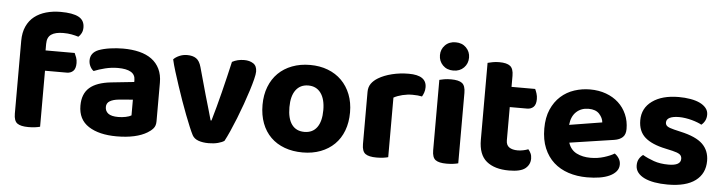

<svg xmlns="http://www.w3.org/2000/svg" viewBox="-45 -901 4217 1117"><g transform="rotate(5 2063.5 -342.5)"><path d="M204 -446H374Q379 -436 384.5 -421Q390 -406 390 -388Q390 -356 375.5 -342Q361 -328 338 -328H211V-1Q201 2 183 4.5Q165 7 143 7Q98 7 78 -7.5Q58 -22 58 -64V-489Q58 -538 74.5 -574Q91 -610 120 -632.5Q149 -655 188 -666Q227 -677 272 -677Q343 -677 377.5 -658.5Q412 -640 412 -598Q412 -579 404.5 -564.5Q397 -550 387 -542Q368 -548 346.5 -552Q325 -556 298 -556Q252 -556 228 -539.5Q204 -523 204 -484Z M659 -97Q681 -97 702.5 -101.5Q724 -106 735 -113V-205L653 -198Q621 -195 601.5 -183.5Q582 -172 582 -149Q582 -125 600 -111Q618 -97 659 -97ZM653 -496Q705 -496 747.5 -485.5Q790 -475 820 -453Q850 -431 866.5 -397Q883 -363 883 -317V-91Q883 -65 869.5 -49.5Q856 -34 837 -23Q806 -4 761 6Q716 16 659 16Q556 16 495 -23.5Q434 -63 434 -144Q434 -213 475 -249Q516 -285 601 -294L734 -308V-319Q734 -351 708 -366Q682 -381 633 -381Q595 -381 558.5 -372Q522 -363 493 -351Q481 -359 472.5 -375.5Q464 -392 464 -411Q464 -455 510 -474Q539 -485 577.5 -490.5Q616 -496 653 -496Z M1361 -491Q1392 -491 1413.5 -477Q1435 -463 1435 -430Q1435 -415 1427.5 -385Q1420 -355 1408 -317Q1396 -279 1380.5 -235.5Q1365 -192 1348.5 -150.5Q1332 -109 1316 -73Q1300 -37 1287 -13Q1275 -4 1250.5 2.5Q1226 9 1196 9Q1161 9 1136 0Q1111 -9 1100 -29Q1091 -46 1078.5 -76Q1066 -106 1051.5 -143.5Q1037 -181 1022 -223.5Q1007 -266 993 -308.5Q979 -351 967 -389.5Q955 -428 948 -459Q960 -472 981.5 -481.5Q1003 -491 1028 -491Q1060 -491 1080 -477.5Q1100 -464 1110 -428L1154 -270Q1166 -228 1178 -187.5Q1190 -147 1196 -124H1201Q1224 -202 1247 -294Q1270 -386 1290 -474Q1321 -491 1361 -491Z M2000 -241Q2000 -182 1982 -134.5Q1964 -87 1930.5 -54Q1897 -21 1850 -3Q1803 15 1745 15Q1687 15 1639.5 -2.5Q1592 -20 1558.5 -53Q1525 -86 1507 -133.5Q1489 -181 1489 -241Q1489 -299 1507.5 -346.5Q1526 -394 1559.5 -427Q1593 -460 1640.5 -478Q1688 -496 1745 -496Q1802 -496 1849 -478Q1896 -460 1929.5 -426.5Q1963 -393 1981.5 -346Q2000 -299 2000 -241ZM1745 -376Q1698 -376 1672 -341Q1646 -306 1646 -241Q1646 -174 1671.5 -139.5Q1697 -105 1745 -105Q1793 -105 1818.5 -140Q1844 -175 1844 -241Q1844 -305 1818 -340.5Q1792 -376 1745 -376Z M2244 -1Q2234 2 2216 4.5Q2198 7 2176 7Q2131 7 2111 -7.5Q2091 -22 2091 -64V-369Q2091 -397 2105 -417Q2119 -437 2144 -452Q2177 -472 2223.5 -483.5Q2270 -495 2321 -495Q2425 -495 2425 -425Q2425 -408 2420 -394Q2415 -380 2409 -370Q2386 -375 2353 -375Q2324 -375 2295 -368Q2266 -361 2244 -349Z M2653 -1Q2643 2 2625 4.5Q2607 7 2585 7Q2540 7 2520.5 -7.5Q2501 -22 2501 -64V-475Q2511 -478 2529 -481Q2547 -484 2569 -484Q2614 -484 2633.5 -469Q2653 -454 2653 -412ZM2492 -619Q2492 -653 2515.5 -677Q2539 -701 2577 -701Q2615 -701 2638.5 -677Q2662 -653 2662 -619Q2662 -584 2638.5 -560Q2615 -536 2577 -536Q2539 -536 2515.5 -560Q2492 -584 2492 -619Z M2923 -159Q2923 -131 2941 -118.5Q2959 -106 2991 -106Q3006 -106 3023 -109.5Q3040 -113 3052 -118Q3061 -108 3067 -95Q3073 -82 3073 -65Q3073 -30 3045.5 -7.5Q3018 15 2950 15Q2866 15 2819 -23.5Q2772 -62 2772 -149V-598Q2783 -601 2801 -604.5Q2819 -608 2840 -608Q2884 -608 2903.5 -592.5Q2923 -577 2923 -536V-471H3061Q3066 -461 3071 -445.5Q3076 -430 3076 -413Q3076 -381 3061.5 -367Q3047 -353 3024 -353H2923V-159Z M3286 -177Q3300 -135 3335 -117.5Q3370 -100 3416 -100Q3458 -100 3495 -111.5Q3532 -123 3555 -137Q3570 -127 3580 -111Q3590 -95 3590 -76Q3590 -53 3576 -36Q3562 -19 3537.5 -7.5Q3513 4 3479.5 9.5Q3446 15 3406 15Q3347 15 3297 -1.5Q3247 -18 3211 -50.5Q3175 -83 3154.5 -132Q3134 -181 3134 -247Q3134 -311 3154.5 -358Q3175 -405 3209.5 -436Q3244 -467 3288.5 -481.5Q3333 -496 3380 -496Q3431 -496 3473.5 -480.5Q3516 -465 3546.5 -437Q3577 -409 3594 -370Q3611 -331 3611 -285Q3611 -253 3594 -237Q3577 -221 3546 -216ZM3381 -383Q3338 -383 3309.5 -356.5Q3281 -330 3276 -280L3467 -311Q3465 -337 3444 -360Q3423 -383 3381 -383Z M4094 -141Q4094 -67 4039 -25.5Q3984 16 3877 16Q3835 16 3800.5 10Q3766 4 3741 -8Q3716 -20 3702 -38Q3688 -56 3688 -80Q3688 -102 3697 -117.5Q3706 -133 3720 -143Q3749 -126 3786 -113Q3823 -100 3872 -100Q3943 -100 3943 -140Q3943 -157 3930.5 -166Q3918 -175 3888 -182L3848 -191Q3766 -208 3726 -243.5Q3686 -279 3686 -343Q3686 -414 3743.5 -455.5Q3801 -497 3898 -497Q3934 -497 3966 -491.5Q3998 -486 4021 -475Q4044 -464 4057.5 -447.5Q4071 -431 4071 -409Q4071 -389 4063 -373.5Q4055 -358 4042 -348Q4034 -353 4018.5 -359Q4003 -365 3985 -370Q3967 -375 3947 -378Q3927 -381 3910 -381Q3875 -381 3855.5 -371.5Q3836 -362 3836 -343Q3836 -329 3847 -321Q3858 -313 3887 -306L3925 -297Q4016 -277 4055 -239Q4094 -201 4094 -141Z"/></g></svg>

Font: Baloo Tammudu 2
Style: Bold
Weight: 700
Designer: Maithili Shingre, Omkar Shende and Ek Type
Foundry: Ek Type
Version: Version 1.640;hotconv 1.0.111;makeotfexe 2.5.65597; ttfautoh